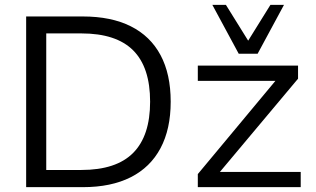

<svg xmlns="http://www.w3.org/2000/svg" viewBox="-20 -773 1305 793"><path d="M88 0V-705H322Q439 -705 520 -664.5Q601 -624 643 -545.5Q685 -467 685 -353Q685 -240 643 -161Q601 -82 520 -41Q439 0 322 0ZM171 -71H316Q460 -71 530 -141.5Q600 -212 600 -353Q600 -495 530 -565Q460 -635 316 -635H171ZM797 0V-54L1135 -460L1136 -439H797V-502H1211V-448L869 -40L868 -63H1222V0ZM966 -551 857 -753H913L1005 -605L1097 -753H1153L1044 -551Z"/></svg>

Font: Mulish ExtraLight
Style: Regular
Weight: 400
Version: Version 3.603